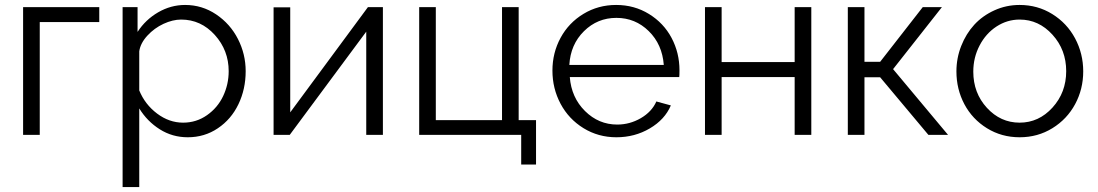

<svg xmlns="http://www.w3.org/2000/svg" viewBox="-20 -550 4476 783"><path d="M74.2 0V-521H384.8V-460H142.1V0Z M547.9 -107.9V212.9H480V-521H541V-419.9Q573.2 -469.7 625 -499.8Q676.8 -529.8 734.9 -529.8Q804.2 -529.8 861.6 -491.2Q918.9 -452.6 950.4 -390.9Q981.9 -329.1 981.9 -259.8Q981.9 -186.5 952.4 -125Q922.9 -63.5 868.4 -26.9Q814 9.8 745.6 9.8Q683.1 9.8 631.6 -22.7Q580.1 -55.2 547.9 -107.9ZM912.6 -259.8Q912.6 -344.7 856 -407.5Q799.3 -470.2 718.8 -470.2Q684.6 -470.2 647 -452.9Q609.4 -435.5 581.1 -404.8Q552.7 -374 547.9 -340.8V-181.2Q571.3 -124 620.6 -86.9Q669.9 -49.8 726.6 -49.8Q780.8 -49.8 824.2 -80.3Q867.7 -110.8 890.1 -158.4Q912.6 -206.1 912.6 -259.8Z M1095.7 0V-520H1163.6V-91.8L1480.5 -521H1541.5V0H1473.6V-420.9L1161.6 0Z M2105.5 121.1V0H1689.5V-521H1757.3V-60.1H2027.3V-521H2095.2V-60.1H2166V121.1Z M2493.7 9.8Q2419.9 9.8 2359.6 -27.3Q2299.3 -64.5 2266.1 -126.7Q2232.9 -189 2232.9 -262.2Q2232.9 -334.5 2266.1 -395.8Q2299.3 -457 2359.4 -493.4Q2419.4 -529.8 2492.7 -529.8Q2566.9 -529.8 2626.7 -492.9Q2686.5 -456.1 2718.8 -395.3Q2751 -334.5 2751 -263.2Q2751 -240.7 2750 -235.8H2303.7Q2310.1 -152.3 2365.7 -97.2Q2421.4 -42 2497.1 -42Q2548.3 -42 2593.3 -68.1Q2638.2 -94.2 2656.7 -136.2L2715.8 -120.1Q2691.4 -62.5 2630.1 -26.4Q2568.8 9.8 2493.7 9.8ZM2301.8 -285.2H2687Q2680.7 -369.1 2625.7 -423.1Q2570.8 -477.1 2493.7 -477.1Q2416.5 -477.1 2361.6 -422.9Q2306.6 -368.7 2301.8 -285.2Z M2855 0V-521H2922.9V-296.9H3220.7V-521H3288.6V0H3220.7V-235.8H2922.9V0Z M3437.5 0V-521H3505.4V-297.9H3569.3L3743.2 -521H3821.3L3622.1 -268.1L3846.2 0H3766.1L3569.3 -234.9H3505.4V0Z M3880.4 -258.8Q3880.4 -313 3899.9 -362.5Q3919.4 -412.1 3953.1 -449Q3986.8 -485.8 4035.2 -507.8Q4083.5 -529.8 4138.2 -529.8Q4211.4 -529.8 4271.2 -492.7Q4331.1 -455.6 4364.3 -393.6Q4397.5 -331.5 4397.5 -258.8Q4397.5 -186.5 4364.5 -125.2Q4331.5 -64 4271.7 -27.1Q4211.9 9.8 4138.2 9.8Q4064.5 9.8 4004.9 -27.1Q3945.3 -64 3912.8 -125.2Q3880.4 -186.5 3880.4 -258.8ZM4138.2 -470.2Q4087.4 -470.2 4043.9 -441.9Q4000.5 -413.6 3974.9 -364.5Q3949.2 -315.4 3949.2 -257.8Q3949.2 -170.9 4004.6 -110.4Q4060.1 -49.8 4138.2 -49.8Q4216.3 -49.8 4272.2 -111.3Q4328.1 -172.9 4328.1 -259.8Q4328.1 -346.7 4272.2 -408.4Q4216.3 -470.2 4138.2 -470.2Z"/></svg>

Font: Rawline
Style: Regular
Weight: 400
Designer: Matt McInerney, Pablo Impallari, Rodrigo Fuenzalida
Foundry: Matt McInerney, Pablo Impallari, Rodrigo Fuenzalida
Version: Version 4.020;PS 004.020;hotconv 1.0.88;makeotf.lib2.5.64775